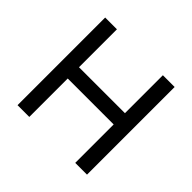

<svg xmlns="http://www.w3.org/2000/svg" viewBox="-170 -922 1120 1120"><g transform="rotate(45 390.5 -361.5)"><path d="M677 0H580V-317H201V0H104V-723H201V-410H580V-723H677Z"/></g></svg>

Font: Josefin Sans
Style: Regular
Weight: 400
Designer: Santiago Orozco
Foundry: Typemade
Version: Version 2.000